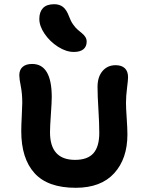

<svg xmlns="http://www.w3.org/2000/svg" viewBox="-20 -977 695 913"><path d="M331.1 -730Q294.4 -730 255.9 -754.6Q217.3 -779.3 192.1 -816.2Q167 -853 167 -887.2Q167 -919.9 184.3 -938.5Q201.7 -957 237.8 -957Q263.2 -957 280 -943.6Q296.9 -930.2 309.1 -897Q316.4 -876.5 327.9 -860.4Q339.4 -844.2 350.1 -835.2Q360.8 -826.2 370.6 -818.1Q380.4 -810.1 386.2 -800.5Q392.1 -791 392.1 -778.8Q392.1 -755.9 376.7 -742.9Q361.3 -730 331.1 -730ZM339.8 -84Q207 -84 144 -153.8Q81.1 -223.6 81.1 -353Q81.1 -379.4 83.5 -426Q85.9 -472.7 85.9 -487.8Q85.9 -531.7 78.9 -566.9Q71.8 -602.1 71.8 -619.1Q71.8 -645 87.6 -658.9Q103.5 -672.9 132.8 -672.9Q226.1 -672.9 226.1 -515.1Q226.1 -491.7 221.9 -432.9Q217.8 -374 217.8 -348.1Q217.8 -216.8 336.9 -216.8Q396.5 -216.8 424.3 -248.3Q452.1 -279.8 452.1 -345.2Q452.1 -389.6 448 -456.5Q443.8 -523.4 443.8 -564Q443.8 -611.3 467.5 -639.2Q491.2 -667 529.8 -667Q558.1 -667 573.5 -652.6Q588.9 -638.2 588.9 -609.9Q588.9 -596.2 584 -557.9Q579.1 -519.5 579.1 -487.8Q579.1 -463.9 582.5 -414.8Q585.9 -365.7 585.9 -337.9Q585.9 -222.2 522.9 -153.1Q460 -84 339.8 -84Z"/></svg>

Font: Shantell Sans Irregular Bouncy
Style: Regular
Weight: 600
Designer: Stephen Nixon, Anya Danilova, Shantell Martin
Foundry: Arrow Type
Version: Version 1.006;[9816181b4]